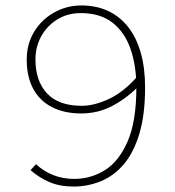

<svg xmlns="http://www.w3.org/2000/svg" viewBox="-20 -672 640 704"><path d="M250 12Q199 12 161 -4.5Q123 -21 92 -48L112 -70Q141 -43 176.5 -29.5Q212 -16 252 -16Q313 -16 364.5 -48Q416 -80 448 -153.5Q480 -227 480 -352Q480 -430 459 -491.5Q438 -553 393 -588.5Q348 -624 276 -624Q228 -624 190.5 -601Q153 -578 131.5 -539.5Q110 -501 110 -454Q110 -375 152.5 -329.5Q195 -284 280 -284Q325 -284 379 -309Q433 -334 484 -392V-352Q441 -309 389.5 -282.5Q338 -256 278 -256Q216 -256 171 -279Q126 -302 102 -346Q78 -390 78 -454Q78 -511 105.5 -556Q133 -601 179 -626.5Q225 -652 278 -652Q333 -652 376 -632Q419 -612 449.5 -573.5Q480 -535 496 -479Q512 -423 512 -352Q512 -250 490.5 -180Q469 -110 432.5 -68Q396 -26 348.5 -7Q301 12 250 12Z"/></svg>

Font: Source Code Pro ExtraLight
Style: Regular
Weight: 200
Monospace: yes
Designer: Paul D. Hunt, Teo Tuominen
Foundry: Adobe
Version: Version 1.026;hotconv 1.1.0;makeotfexe 2.6.0